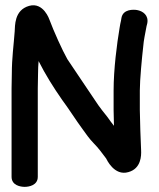

<svg xmlns="http://www.w3.org/2000/svg" viewBox="-20 -669 619 747"><path d="M130.2 -431.3C156.6 -379 187.2 -329.9 222.3 -279.6C243.5 -251.9 277 -199 301.1 -166.7C313.8 -149.2 326.3 -130.3 345.5 -110.6C363.6 -92.4 375.3 -75.7 392.9 -52.5C394 -50.8 423.9 17.4 479.9 0.5C529.1 -13.3 530.1 -63.3 529 -84.5C527.6 -111.1 524 -212.2 524 -241V-317C524 -358.6 532.4 -445.9 536.8 -483.9C539.7 -518.9 544.1 -531.8 550.2 -567.3L553 -578.3C559 -609.6 536 -625.8 513.4 -629.9C499.1 -632.4 458.4 -633.8 452.5 -599.1L450.8 -588.8C448.9 -581 446.8 -570.6 445.5 -561.8C434.8 -498.5 422 -399.7 422 -317V-241C422 -227.5 422.6 -205.6 423.4 -179.5C419.2 -184.5 414.3 -191 410.5 -196.3C391.4 -224.2 385.9 -227.1 362.4 -259.9C324.4 -317.2 281.3 -379.4 242 -438.9C222.6 -472.9 188.4 -549.1 172.5 -592.1C172.5 -592.1 149.6 -662 93.4 -646.2C34.6 -629.5 38.8 -567.8 37.1 -545.9C33.4 -494.4 26.1 -444.1 26 -382.7C25.4 -365.7 25 -345 25 -325V19C25 52.3 59.8 58 76 58C92.2 58 127 52.3 127 19V-325C127 -344.5 127.3 -361.2 128 -381.6C128 -400.9 128.9 -415.6 130.2 -431.3Z"/></svg>

Font: Take Off
Style: YouHoser
Weight: 400
Foundry: Cannot Into Space Fonts
Version: Version 0.89